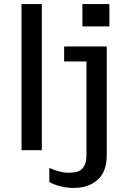

<svg xmlns="http://www.w3.org/2000/svg" viewBox="-20 -740 640 946"><path d="M344 186Q311 186 278.5 178Q246 170 223 157V87Q243 97 269 104Q295 111 319 111Q342 111 361.5 105.5Q381 100 393.5 80.5Q406 61 406 22V-437H296V-511H506V23Q506 106 461 146Q416 186 344 186ZM86 0V-720H186V0ZM386 -610V-720H519V-610Z"/></svg>

Font: Chivo Mono Medium
Style: Regular
Weight: 400
Monospace: yes
Version: Version 1.008